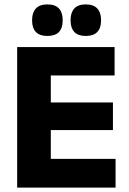

<svg xmlns="http://www.w3.org/2000/svg" viewBox="-20 -853 586 873"><path d="M211 0H58V-639H211ZM505.5 0H103.5V-130.5H505.5ZM493.5 -261.5H147.5V-387H493.5ZM501 -510H103V-639H501ZM195 -689.5Q160.5 -689.5 143.2 -707.5Q126 -725.5 126 -759V-762.5Q126 -796 143.2 -814.5Q160.5 -833 195 -833Q231 -833 248 -814.5Q265 -796 265 -762.5V-759Q265 -725.5 248 -707.5Q231 -689.5 195 -689.5ZM370 -689.5Q335 -689.5 318 -707.5Q301 -725.5 301 -759V-762.5Q301 -796 318 -814.5Q335 -833 370 -833Q405 -833 422.2 -814.5Q439.5 -796 439.5 -762.5V-759Q439.5 -725.5 422.2 -707.5Q405 -689.5 370 -689.5Z"/></svg>

Font: Anek Devanagari Medium
Style: Bold
Weight: 700
Version: Version 1.003